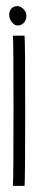

<svg xmlns="http://www.w3.org/2000/svg" viewBox="-20 -291 106 625"><path d="M66 -239Q66 -252 56.5 -261.5Q47 -271 36 -271Q24 -271 17 -263Q10 -255 10 -243Q10 -228 20.5 -216.5Q31 -205 45 -209Q55 -212 60.5 -220.5Q66 -229 66 -239ZM24 67Q24 -157 22 -175H60Q62 -155 62 68Q62 290 60 314H22Q24 288 24 67Z"/></svg>

Font: Vibes
Style: Regular
Weight: 400
Designer: AbdElmomen Kadhim
Version: Version 1.100